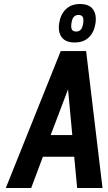

<svg xmlns="http://www.w3.org/2000/svg" viewBox="-20 -944 544 964"><path d="M9.1 0H136.6L195.4 -157.1H352.6L367.3 0H494.7L412.4 -687.7H285ZM234.4 -265.7 321.6 -495.3 343 -265.7ZM354.9 -730.7Q399.9 -730.7 426.4 -756.7Q453 -782.7 459.4 -826.9Q465.9 -871.1 446.6 -897.5Q427.4 -923.9 381.7 -923.9Q337.3 -923.9 310.3 -897.5Q283.4 -871.1 277 -826.9Q270.6 -782.7 290.1 -756.7Q309.7 -730.7 354.9 -730.7ZM362 -785.6Q347.1 -785.6 341.3 -795.2Q335.4 -804.9 338.7 -827.3Q342 -849.7 350.7 -859.4Q359.4 -869 374.3 -869Q389.1 -869 395.1 -859.4Q401 -849.7 397.7 -827.3Q394.4 -804.9 385.6 -795.2Q376.9 -785.6 362 -785.6Z"/></svg>

Font: Secuela ExtLt
Style: Italic
Weight: 200
Italic angle: -8°
Designer: Fernando Haro
Foundry: deFharo
Version: Version 1.704